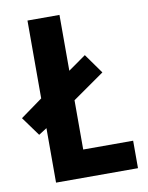

<svg xmlns="http://www.w3.org/2000/svg" viewBox="-95 -773 642 833"><g transform="rotate(-10 226.5 -357.0)"><path d="M84 0H445V-121H225V-338L365 -436L303 -523L225 -468V-714H84V-371L-13 -301L48 -217L84 -240Z"/></g></svg>

Font: Noto Sans Armenian Condensed
Style: Bold
Weight: 700
Width: 3
Designer: Monotype Design Team
Foundry: Monotype Imaging Inc.
Version: Version 2.008